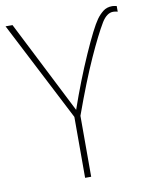

<svg xmlns="http://www.w3.org/2000/svg" viewBox="-82 -781 659 841"><g transform="rotate(-10 247.5 -360.0)"><path d="M241 -300 31 -714H0L228 -271V0H255V-271Q308 -418 351 -513Q394 -608 424 -658Q447 -695 475 -695Q484 -695 495 -692V-717Q483 -720 475 -720Q451 -720 434.5 -707Q418 -694 405 -676Q380 -641 332 -532.5Q284 -424 241 -300Z"/></g></svg>

Font: Noto Sans Display Thin
Style: Regular
Weight: 250
Designer: Monotype Design Team
Foundry: Monotype Imaging Inc.
Version: Version 1.900